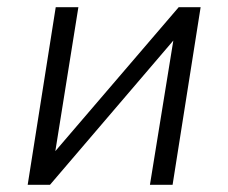

<svg xmlns="http://www.w3.org/2000/svg" viewBox="-20 -514 635 534"><path d="M57 0 135 -494H198L133 -88H129L477 -494H538L460 0H397L463 -407H467L119 0Z"/></svg>

Font: Nunito Sans 7pt SemiCondensed Light
Style: Italic
Weight: 300
Width: 4
Italic angle: -9°
Designer: Vernon Adams
Foundry: Vernon Adams
Version: Version 3.101;gftools[0.9.27]